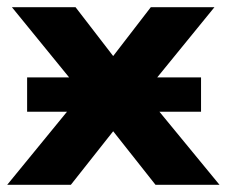

<svg xmlns="http://www.w3.org/2000/svg" viewBox="-25 -511 627 531"><path d="M-5 0 202 -253 8 -491H184L288 -356L392 -491H568L374 -253L582 0H405L288 -148L171 0ZM50 -202V-297H531V-202Z"/></svg>

Font: Nunito Sans ExtraBold
Style: Regular
Weight: 800
Designer: Vernon Adams
Foundry: Vernon Adams
Version: Version 3.101; ttfautohint (v1.8.4.7-5d5b);gftools[0.9.27]